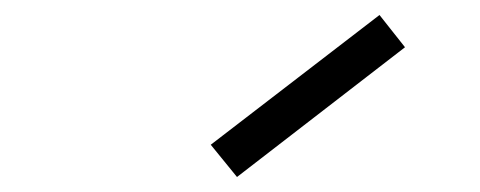

<svg xmlns="http://www.w3.org/2000/svg" viewBox="-20 -865 640 256"><path d="M296 -629 261 -672 486 -845 520 -802Z"/></svg>

Font: Victor Mono Thin ExtraLight
Style: Italic
Weight: 250
Italic angle: -12°
Monospace: yes
Version: Version 1.561;gftools[0.9.30]